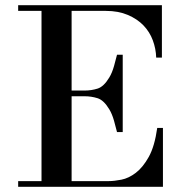

<svg xmlns="http://www.w3.org/2000/svg" viewBox="-20 -720 714 740"><path d="M256 -678V-371H306Q332 -371 356 -378.5Q380 -386 401 -421Q412 -439 419.5 -465.5Q427 -492 431 -509H453V-211H431Q427 -228 419.5 -254.5Q412 -281 401 -299Q380 -334 356 -341.5Q332 -349 306 -349H256V-22H400Q420 -22 448 -27.5Q476 -33 503.5 -54Q531 -75 553.5 -115.5Q576 -156 586 -227H608V0H50V-22H140V-678H50V-700H604V-498H582Q581 -532 569 -564.5Q557 -597 533 -622Q509 -647 472.5 -662.5Q436 -678 388 -678Z"/></svg>

Font: EIisabethische
Style: Book
Weight: 400
Designer: Salychow
Version: Version 1.3